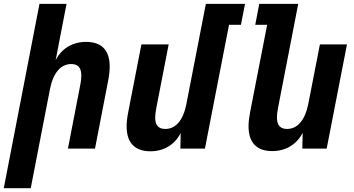

<svg xmlns="http://www.w3.org/2000/svg" viewBox="-32 -780 1858 1008"><path d="M-12.2 208H129.4L230.5 -313C247.1 -397.9 287.6 -443.8 341.8 -443.8C377 -443.8 395 -424.8 395 -383.3C395 -369.6 393.1 -353 389.2 -333L324.7 0H466.8L535.6 -355C541 -382.8 543.9 -407.2 543.9 -430.2C543.9 -517.1 501 -560.1 420.4 -560.1C347.2 -560.1 291.5 -524.4 260.3 -464.8L317.4 -759.8H175.3Z M757.3 14.2C828.1 14.2 884.3 -19.5 916.5 -81.1L915 0H1043.9L1170.4 -649.9H1232.9L1254.4 -759.8H1048.8L946.3 -232.9C929.7 -147.9 890.1 -103 835.9 -103C800.3 -103 782.7 -122.1 782.7 -162.6C782.7 -176.3 784.7 -193.4 788.6 -212.9L853.5 -546.9H710.4L641.1 -190.9C635.7 -163.6 632.8 -138.7 632.8 -116.2C632.8 -29.8 676.3 14.2 757.3 14.2Z M1397 13.2C1467.8 13.2 1523.9 -20.5 1557.1 -82L1555.2 0H1683.1L1789.6 -546.9H1647.5L1586.4 -233.9C1570.3 -151.4 1530.8 -103 1475.1 -103C1439.9 -103 1421.9 -122.1 1421.9 -163.6C1421.9 -177.2 1423.8 -193.8 1427.7 -213.9L1533.7 -759.8H1329.1L1308.1 -649.9H1370.6L1281.2 -191.9C1275.9 -164.1 1272.9 -139.6 1272.9 -117.2C1272.9 -30.3 1316.4 13.2 1397 13.2Z"/></svg>

Font: Hack
Style: Bold Oblique
Weight: 700
Italic angle: -12°
Monospace: yes
Designer: Christopher Simpkins
Foundry: Christopher Simpkins
Version: Version 2.010